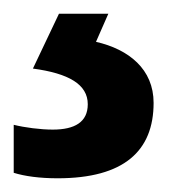

<svg xmlns="http://www.w3.org/2000/svg" viewBox="-26 -20 246 280"><path d="M198 130C198 81 162 52 114 41L132 0H60L22 80C74 87 102 103 102 132C102 158 83 169 51 169C33 169 10 166 -6 162V232C10 237 32 240 58 240C155 240 198 200 198 130Z"/></svg>

Font: Noto Sans Myanmar SemiCondensed SemiBold
Style: Regular
Weight: 600
Width: 4
Designer: Monotype Design Team
Foundry: Monotype Imaging Inc.
Version: Version 2.107